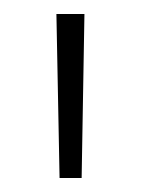

<svg xmlns="http://www.w3.org/2000/svg" viewBox="-20 -684 201 274"><path d="M100.5 -664 96.5 -430H65L60.5 -664Z"/></svg>

Font: Anek Kannada Medium ExtraLight
Style: Regular
Weight: 250
Version: Version 1.003